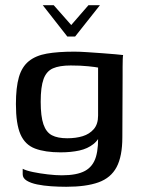

<svg xmlns="http://www.w3.org/2000/svg" viewBox="-20 -600 541 736"><path d="M144 -580H186L253 -504L319 -580H363L268 -460H238ZM234 116Q205 116 176 114Q147 112 122.5 107Q98 102 82.5 92.5Q67 83 67 68Q67 64 67 57Q67 50 67 47Q80 54 106.5 59.5Q133 65 163.5 68.5Q194 72 217 72Q275 72 306 55Q337 38 348 0.5Q359 -37 355 -99H371Q361 -66 338.5 -48Q316 -30 284 -23Q252 -16 212 -16Q153 -16 114.5 -30.5Q76 -45 58.5 -85Q41 -125 41 -201Q41 -265 52.5 -304.5Q64 -344 90.5 -365.5Q117 -387 159.5 -394.5Q202 -402 265 -402Q286 -402 315 -400Q344 -398 372.5 -396Q401 -394 422.5 -392Q444 -390 452 -389Q451 -386 450.5 -373Q450 -360 450 -343.5Q450 -327 450 -311L449 -74Q449 -1 427 40.5Q405 82 357.5 99Q310 116 234 116ZM238 -70Q271 -70 297 -78Q323 -86 339.5 -105Q356 -124 356 -157V-341Q347 -343 318 -346Q289 -349 251 -349Q208 -349 183 -338Q158 -327 147 -297Q136 -267 136 -210Q136 -154 146.5 -123.5Q157 -93 179 -81.5Q201 -70 238 -70Z"/></svg>

Font: Genos Thin Medium
Style: Regular
Weight: 500
Version: Version 1.010